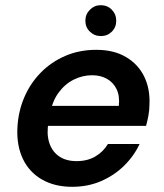

<svg xmlns="http://www.w3.org/2000/svg" viewBox="-20 -708 634 740"><path d="M258 12Q191 12 142 -16Q93 -44 68.5 -95Q44 -146 47 -214Q50 -277 73 -331.5Q96 -386 136.5 -427.5Q177 -469 231.5 -492.5Q286 -516 351 -516Q419 -516 466 -488Q513 -460 536 -412.5Q559 -365 556 -304Q556 -284 552 -262.5Q548 -241 543 -223H133L147 -300H438Q442 -338 429.5 -364Q417 -390 392.5 -404Q368 -418 335 -418Q298 -418 264 -401Q230 -384 205.5 -350.5Q181 -317 172 -266L167 -237Q159 -193 169.5 -159Q180 -125 207 -106Q234 -87 275 -87Q317 -87 347.5 -105Q378 -123 396 -153H518Q496 -106 457.5 -68.5Q419 -31 368.5 -9.5Q318 12 258 12ZM369 -569Q344 -569 326.5 -586Q309 -603 309 -628Q309 -653 326.5 -670.5Q344 -688 368 -688Q394 -688 411 -670.5Q428 -653 428 -628Q428 -603 411 -586Q394 -569 369 -569Z"/></svg>

Font: DM Sans SemiBold
Style: Italic
Weight: 600
Italic angle: -10°
Designer: Colophon Foundry, Jonny Pinhorn
Foundry: Colophon Foundry
Version: Version 4.004;gftools[0.9.30]